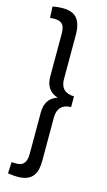

<svg xmlns="http://www.w3.org/2000/svg" viewBox="-141 -804 579 1036"><g transform="rotate(15 148.0 -286.0)"><path d="M17.6 -751 20.5 -688.5Q29.3 -689.5 45.9 -689.5Q92.8 -689.5 100.6 -651.4Q103.5 -638.7 103.5 -621.1V-380.9Q104.5 -303.7 171.9 -283.2Q105.5 -261.7 104.5 -184.6V49.8Q104.5 105.5 69.3 115.2Q58.6 118.2 44.9 118.2Q28.3 118.2 21.5 117.2L18.6 180.7Q49.8 185.5 74.2 185.5Q158.2 185.5 174.8 116.2Q179.7 93.8 179.7 65.4V-176.8Q181.6 -251 254.9 -252.9V-312.5Q178.7 -314.5 178.7 -388.7V-636.7Q178.7 -735.4 113.3 -752Q96.7 -756.8 74.2 -756.8Q45.9 -756.8 17.6 -751Z"/></g></svg>

Font: Yaldevi Colombo Medium
Style: Regular
Weight: 500
Designer: Sol Matas, Denzil Rajitha, Kosala Senevirathne and Pathum Egodawatta
Foundry: Mooniak
Version: Version 1.020 ; ttfautohint (v1.6)